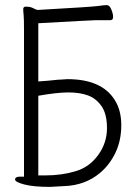

<svg xmlns="http://www.w3.org/2000/svg" viewBox="-20 -725 540 752"><path d="M176 7Q111 7 75 -2.5Q39 -12 39 -22Q39 -32 55 -33H74V-609Q74 -654 72.5 -667Q71 -680 71 -689.5Q71 -699 81 -699Q99 -699 110 -693Q121 -687 127 -686Q340 -698 364 -701.5Q388 -705 398.5 -705Q409 -705 416 -688Q423 -671 423 -658.5Q423 -646 412 -646H356Q345 -646 130 -634V-406Q164 -408 209 -413H214L244 -415Q378 -415 429 -334Q455 -294 455 -234.5Q455 -175 432.5 -127.5Q410 -80 372 -48Q314 1 231 4H229Q177 7 176 7ZM130 -38H158Q222 -38 276.5 -54.5Q331 -71 365 -118.5Q399 -166 399 -222.5Q399 -279 377.5 -309.5Q356 -340 324 -351.5Q292 -363 248 -363Q204 -363 130 -350ZM55 -33Z"/></svg>

Font: LXGW WenKai Mono TC Light
Style: Regular
Weight: 300
Designer: LXGW / Fontworks Inc.
Foundry: LXGW / Fontworks Inc.
Version: Version 1.330